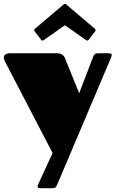

<svg xmlns="http://www.w3.org/2000/svg" viewBox="-20 -777 601 998"><path d="M391.6 -292.5 460 -471.2Q462.4 -477.5 464.4 -482.7Q466.3 -487.8 469.2 -491.7Q472.2 -495.6 477.1 -497.8Q481.9 -500 489.7 -500H546.9Q560.5 -500 560.5 -492.2Q560.5 -485.8 555.7 -474.1L279.8 176.8Q276.9 183.1 274.9 187.7Q272.9 192.4 270.3 195.3Q267.6 198.2 263.7 199.7Q259.8 201.2 252.9 201.2H189.9Q175.3 201.2 175.3 192.4Q175.3 186.5 181.2 174.8L253.4 18.6L4.9 -459Q2.4 -463.9 1.2 -468.8Q0 -473.6 0 -477.5Q0 -489.7 9.5 -494.9Q19 -500 28.8 -500H276.4Q293.9 -500 303.5 -492.9Q313 -485.8 315.9 -479ZM317.4 -646 208 -568.8Q206.1 -567.9 204.6 -566.9Q203.1 -565.9 201.7 -565.9Q196.8 -565.9 193.4 -570.8L160.6 -613.8Q157.7 -617.2 157.7 -620.6Q157.7 -624 162.1 -627.9L310.5 -753.9Q312 -754.9 313.5 -755.9Q314.9 -756.8 317.4 -756.8Q319.8 -756.8 321.3 -755.9Q322.8 -754.9 324.2 -753.9L472.7 -627.9Q477.1 -624 477.1 -620.6Q477.1 -617.2 474.1 -613.8L441.4 -570.8Q437.5 -565.9 433.1 -565.9Q431.6 -565.9 430.2 -566.9Q428.7 -567.9 426.8 -568.8Z"/></svg>

Font: Fascinate
Style: Regular
Weight: 900
Designer: Astigmatic (AOETI)
Foundry: Astigmatic (AOETI)
Version: Version 1.000